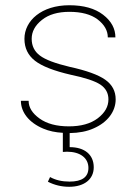

<svg xmlns="http://www.w3.org/2000/svg" viewBox="-20 -508 519 740"><path d="M341.3 136.7C341.3 88.4 306.6 59.1 248.5 59.1V4.9C284.2 4.4 314.9 -1.5 340.8 -13.2C395 -36.6 425.8 -78.6 425.8 -125C425.8 -156.7 412.6 -181.6 385.7 -200.7C358.9 -219.7 313 -236.3 248 -250.5C192.9 -263.7 154.8 -277.8 133.8 -293.9C112.8 -309.6 102.1 -331.1 102.1 -358.4C102.1 -386.2 115.2 -410.2 141.6 -431.2C167.5 -452.1 203.1 -462.4 247.6 -462.4C293.9 -462.4 330.6 -452.6 356.4 -433.1C382.3 -413.1 395.5 -390.1 395.5 -363.8H424.8C424.8 -397.5 409.2 -426.8 377.4 -451.2C345.7 -475.6 302.2 -487.8 247.1 -487.8C140.6 -487.8 74.2 -428.7 74.2 -358.4C74.2 -322.8 87.9 -294.9 114.7 -273.9C141.6 -252.9 187.5 -234.9 253.4 -219.7C307.6 -208.5 345.7 -195.8 366.7 -182.1C387.7 -168 397.9 -148.9 397.9 -125C397.9 -97.2 384.3 -73.2 356.9 -52.2C329.1 -31.2 292 -21 245.6 -21C197.8 -21 160.2 -31.2 132.3 -51.3C104.5 -71.3 90.3 -93.8 90.3 -119.6H60.5C60.5 -75.2 91.8 -35.2 147 -12.2C168.9 -2.9 193.8 2.4 222.2 3.9V77.6C227.5 77.1 233.9 76.7 238.3 76.7C288.6 76.7 320.8 100.6 320.8 139.2C320.8 174.3 296.4 191.9 248 191.9C218.8 191.9 193.8 186 172.9 174.3L164.6 192.4C190.4 205.6 217.8 211.9 246.6 211.9C304.7 211.9 341.3 183.1 341.3 136.7Z"/></svg>

Font: Estedad Thin
Style: Regular
Weight: 100
Designer: Amin Abedi
Version: Version 7.3